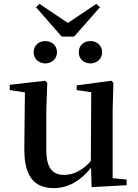

<svg xmlns="http://www.w3.org/2000/svg" viewBox="-20 -951 707 987"><path d="M213 -625C244 -625 273 -647 273 -682C273 -719 244 -740 213 -740C181 -740 153 -719 153 -682C153 -647 181 -625 213 -625ZM445 -625C476 -625 505 -647 505 -682C505 -719 476 -740 445 -740C412 -740 385 -719 385 -682C385 -647 412 -625 445 -625ZM183 -931 165 -914 297 -763H361L494 -914L475 -931L329 -833ZM451 11 631 1V-28L559 -35V-385L563 -525L553 -536L374 -512V-488L449 -477L447 -123C408 -79 361 -52 311 -52C252 -52 218 -84 218 -181V-385L223 -525L212 -536L30 -515V-488L108 -476L105 -187C104 -37 161 16 258 16C335 16 399 -27 448 -89Z"/></svg>

Font: Noto Serif HK SemiBold
Style: Regular
Weight: 600
Designer: Ryoko NISHIZUKA 西塚涼子 (kana & ideographs); Frank Grießhammer (Latin, Greek & Cyrillic); Wenlong ZHANG 张文龙 (bopomofo); San
Foundry: Adobe
Version: Version 2.001;hotconv 1.1.0;makeotfexe 2.6.0